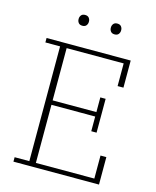

<svg xmlns="http://www.w3.org/2000/svg" viewBox="-127 -960 849 1047"><g transform="rotate(15 297.0 -437.0)"><path d="M51 -25H134V-673H51V-698H526V-545H493V-673H171V-378H418V-461H448V-270H418V-353H171V-25H501V-155H534V0H51ZM222 -813Q207 -813 200 -822Q193 -831 193 -842V-845Q193 -856 200 -865Q207 -874 222 -874Q237 -874 244 -865Q251 -856 251 -845V-842Q251 -831 244 -822Q237 -813 222 -813ZM404 -813Q389 -813 382 -822Q375 -831 375 -842V-845Q375 -856 382 -865Q389 -874 404 -874Q419 -874 426 -865Q433 -856 433 -845V-842Q433 -831 426 -822Q419 -813 404 -813Z"/></g></svg>

Font: IBM Plex Serif ExtLt
Style: Regular
Weight: 200
Designer: Mike Abbink, Paul van der Laan, Pieter van Rosmalen
Foundry: Bold Monday
Version: Version 3.001